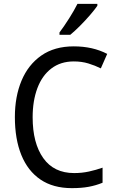

<svg xmlns="http://www.w3.org/2000/svg" viewBox="-20 -964 604 994"><path d="M362 -646Q294 -646 246 -609.5Q198 -573 173.5 -507.5Q149 -442 149 -357Q149 -223 204 -145.5Q259 -68 364 -68Q404 -68 440.5 -76Q477 -84 511 -96V-18Q477 -4 439.5 3Q402 10 352 10Q255 10 189.5 -34.5Q124 -79 90.5 -161.5Q57 -244 57 -358Q57 -464 91.5 -546.5Q126 -629 194 -676.5Q262 -724 362 -724Q460 -724 535 -685L502 -610Q472 -625 437.5 -635.5Q403 -646 362 -646ZM484 -934Q471 -915 446.5 -886.5Q422 -858 394 -830Q366 -802 344 -784H288V-796Q312 -828 338 -869Q364 -910 381 -944H484Z"/></svg>

Font: Noto Sans SemiCondensed
Style: Regular
Weight: 400
Width: 4
Designer: Monotype Design Team
Foundry: Monotype Imaging Inc.
Version: Version 2.013; ttfautohint (v1.8.4.7-5d5b)